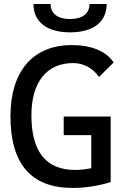

<svg xmlns="http://www.w3.org/2000/svg" viewBox="-20 -928 626 958"><path d="M342.8 9.8C430.7 9.8 504.9 -10.7 532.2 -19.5V-346.7H297.9V-253.9H435.5V-88.9C412.1 -84 385.3 -80.1 354.5 -80.1C210 -80.1 136.7 -170.9 136.7 -352.5C136.7 -518.6 213.4 -613.3 344.7 -613.3C396.5 -613.3 443.8 -587.9 474.1 -543.9L546.9 -616.2C512.2 -671.4 436 -703.1 338.9 -703.1C144.5 -703.1 32.2 -573.2 32.2 -347.7C32.2 -109.4 135.7 9.8 342.8 9.8ZM329.6 -766.6C445.3 -766.6 512.2 -818.4 512.2 -908.2H426.8C426.8 -860.4 391.1 -833 329.6 -833C268.1 -833 232.4 -860.4 232.4 -908.2H147C147 -818.4 213.9 -766.6 329.6 -766.6Z"/></svg>

Font: Cascadia Mono NF
Style: Regular
Weight: 400
Monospace: yes
Designer: Aaron Bell
Foundry: Saja Typeworks
Version: Version 2404.023